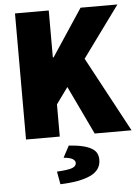

<svg xmlns="http://www.w3.org/2000/svg" viewBox="-59 -696 719 986"><g transform="rotate(-5 300.0 -203.0)"><path d="M56 0V-650H230V-408H234L394 -650H584L392 -387L600 0H410L291 -250L230 -166V0ZM212 244 200 178Q257 175 278.5 167Q300 159 300 142Q300 130 286.5 121.5Q273 113 240 110L272 50Q315 53 343.5 60Q372 67 389.5 77.5Q407 88 414.5 102.5Q422 117 422 136Q422 190 367 215.5Q312 241 212 244Z"/></g></svg>

Font: Source Code Pro Black
Style: Regular
Weight: 900
Monospace: yes
Designer: Paul D. Hunt, Teo Tuominen
Foundry: Adobe Systems Incorporated
Version: Version 2.030;PS 1.000;hotconv 16.6.51;makeotf.lib2.5.65220